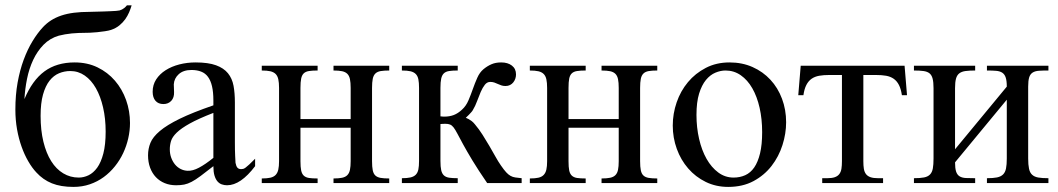

<svg xmlns="http://www.w3.org/2000/svg" viewBox="-20 -698 4032 732"><path d="M382.8 -196.3Q382.8 -246.1 373 -288.3Q363.3 -330.6 345.7 -361.6Q328.1 -392.6 303.2 -409.9Q278.3 -427.2 248 -427.2Q225.6 -427.2 205.1 -418.7Q184.6 -410.2 168.9 -390.4Q153.3 -370.6 144 -337.6Q134.8 -304.7 134.8 -256.3Q134.8 -201.2 145.5 -157.5Q156.2 -113.8 175.3 -83.5Q194.3 -53.2 221.2 -37.1Q248 -21 280.3 -21Q299.3 -21 317.6 -29.8Q335.9 -38.6 350.6 -58.8Q365.2 -79.1 374 -112.8Q382.8 -146.5 382.8 -196.3ZM481.9 -677.7Q478 -664.6 472.2 -650.9Q466.3 -637.2 457.3 -624.5Q448.2 -611.8 435.1 -601.1Q421.9 -590.3 403.3 -584Q394.5 -581.1 379.9 -578.9Q365.2 -576.7 350.3 -575.2Q335.4 -573.7 322.3 -573.2Q309.1 -572.8 303.2 -572.8Q292.5 -572.8 279.8 -572.3Q267.1 -571.8 253.9 -570.6Q240.7 -569.3 228 -567.1Q215.3 -564.9 204.1 -562Q170.4 -552.2 146.2 -527.6Q122.1 -502.9 106.4 -469.5Q90.8 -436 83 -397.2Q75.2 -358.4 73.2 -320.3Q103 -391.6 149.4 -425.8Q195.8 -460 264.6 -460Q313 -460 351.8 -441.2Q390.6 -422.4 418.2 -390.4Q445.8 -358.4 460.7 -316.7Q475.6 -274.9 475.6 -229Q475.6 -200.2 469 -170.9Q462.4 -141.6 449.7 -114.5Q437 -87.4 418.2 -64Q399.4 -40.5 375.5 -22.9Q351.6 -5.4 322.5 4.6Q293.5 14.6 259.8 14.6Q211.9 14.6 178 1Q144 -12.7 118.7 -40.5Q102.5 -57.6 87.9 -82.8Q73.2 -107.9 62.3 -138.7Q51.3 -169.4 44.9 -205.3Q38.6 -241.2 38.6 -280.3Q38.6 -335.4 47.1 -383.1Q55.7 -430.7 70.3 -470.2Q85 -509.8 104 -541Q123 -572.3 144 -594.7Q157.7 -609.4 174.8 -620.4Q191.9 -631.3 213.6 -638.7Q235.4 -646 262 -649.4Q288.6 -652.8 322.3 -652.8Q324.2 -652.8 332.3 -653.1Q340.3 -653.3 351.8 -653.6Q363.3 -653.8 376.5 -654.3Q389.6 -654.8 401.6 -655.3Q413.6 -655.8 422.9 -656.5Q432.1 -657.2 436 -658.2Q445.8 -661.1 453.4 -667.2Q460.9 -673.3 463.9 -677.7Z M793.5 -267.6Q736.8 -245.6 703.9 -227.3Q670.9 -209 653.8 -192.4Q636.7 -175.8 632.1 -160.4Q627.4 -145 627.4 -128.9Q627.4 -111.3 632.8 -96.7Q638.2 -82 647.2 -71Q656.2 -60.1 668.7 -53.7Q681.2 -47.4 695.3 -46.9Q714.4 -45.9 738.5 -58.6Q762.7 -71.3 793.5 -96.2ZM952.6 -64.5Q897.5 8.3 845.7 8.3Q835 8.3 825.4 4.9Q815.9 1.5 808.8 -6.8Q801.8 -15.1 797.6 -29.1Q793.5 -43 793.5 -64.5Q764.2 -41.5 744.9 -27.1Q725.6 -12.7 710.7 -4.9Q695.8 2.9 682.4 5.6Q668.9 8.3 651.4 8.3Q627.4 8.3 607.9 0.2Q588.4 -7.8 574.2 -22.7Q560.1 -37.6 552.2 -58.8Q544.4 -80.1 544.4 -106Q544.4 -130.9 553.5 -153.3Q562.5 -175.8 589.4 -198.5Q616.2 -221.2 665 -245.1Q713.9 -269 793.5 -296.4V-314.9Q793.5 -347.2 788.3 -369.1Q783.2 -391.1 772.9 -405Q762.7 -418.9 746.8 -425Q731 -431.2 710 -431.2Q679.2 -431.2 661.6 -415.3Q644 -399.4 642.6 -376.5L643.6 -347.2Q644.5 -326.2 633.1 -313.7Q621.6 -301.3 603 -301.3Q583.5 -301.3 572.8 -313.7Q562 -326.2 562 -348.1Q562 -374.5 575.4 -395.3Q588.9 -416 611.6 -430.4Q634.3 -444.8 663.8 -452.4Q693.4 -460 725.6 -460Q773.9 -460 803.5 -449.2Q833 -438.5 849.1 -418.7Q865.2 -398.9 870.4 -370.8Q875.5 -342.8 875.5 -307.6V-155.3Q875.5 -124 876.5 -104Q877.4 -84 877.9 -77.1Q880.4 -64 885.3 -58.6Q890.1 -53.2 899.4 -53.2Q903.8 -53.2 907.5 -54.2Q911.1 -55.2 916.7 -59.3Q922.4 -63.5 930.7 -71.3Q939 -79.1 952.6 -92.8Z M1251.5 0V-17.6Q1271.5 -17.6 1284.2 -20.3Q1296.9 -22.9 1304.2 -30.3Q1311.5 -37.6 1314.2 -50.5Q1316.9 -63.5 1316.9 -83.5V-210.9H1125.5V-83.5Q1125.5 -61 1128.2 -48.1Q1130.9 -35.2 1138.2 -28.3Q1145.5 -21.5 1158.2 -19.5Q1170.9 -17.6 1190.9 -17.6V0H978V-17.6Q998 -17.6 1010.7 -20.5Q1023.4 -23.4 1030.8 -31Q1038.1 -38.6 1041 -51.3Q1043.9 -64 1043.9 -83.5V-362.8Q1043.9 -382.8 1041 -395.8Q1038.1 -408.7 1030.8 -416Q1023.4 -423.3 1010.7 -426.3Q998 -429.2 978 -429.2V-447.3H1190.9V-429.2Q1170.9 -429.2 1158.2 -427.2Q1145.5 -425.3 1138.2 -418.5Q1130.9 -411.6 1128.2 -398.4Q1125.5 -385.3 1125.5 -362.8V-244.1H1316.9V-362.8Q1316.9 -383.3 1314.2 -396.2Q1311.5 -409.2 1304.2 -416.5Q1296.9 -423.8 1284.2 -426.5Q1271.5 -429.2 1251.5 -429.2V-447.3H1463.9V-429.2Q1443.8 -429.2 1431.2 -427Q1418.5 -424.8 1411.1 -417.7Q1403.8 -410.6 1401.1 -397.5Q1398.4 -384.3 1398.4 -362.8V-83.5Q1398.4 -62 1401.1 -48.8Q1403.8 -35.6 1411.1 -28.8Q1418.5 -22 1431.2 -19.8Q1443.8 -17.6 1463.9 -17.6V0Z M1837.4 0Q1803.2 -49.8 1781.2 -86.2Q1759.3 -122.6 1745.6 -147.7Q1731.9 -172.9 1723.9 -188.2Q1715.8 -203.6 1709.5 -211.9Q1703.1 -220.2 1696 -223.1Q1689 -226.1 1676.8 -226.1Q1674.3 -226.1 1671.1 -225.8Q1668 -225.6 1665.5 -225.6Q1662.6 -225.1 1659.2 -225.1V-84.5Q1659.2 -62 1662.1 -49.1Q1665 -36.1 1672.4 -29.3Q1679.7 -22.5 1692.4 -20.5Q1705.1 -18.6 1725.1 -18.6V0H1512.2V-18.6Q1532.2 -18.6 1544.9 -21.5Q1557.6 -24.4 1564.9 -31.7Q1572.3 -39.1 1575 -51.8Q1577.6 -64.5 1577.6 -84.5V-362.8Q1577.6 -382.8 1575 -395.8Q1572.3 -408.7 1564.9 -416Q1557.6 -423.3 1544.9 -426.3Q1532.2 -429.2 1512.2 -429.2V-447.3H1725.1V-429.2Q1705.1 -429.2 1692.4 -427.2Q1679.7 -425.3 1672.4 -418.5Q1665 -411.6 1662.1 -398.4Q1659.2 -385.3 1659.2 -362.8V-254.4Q1662.1 -253.9 1665 -253.9Q1667.5 -253.4 1669.9 -253.4H1674.8Q1693.8 -253.4 1710 -259.5Q1726.1 -265.6 1741.7 -280.3Q1756.8 -293.9 1765.9 -315.2Q1774.9 -336.4 1782.7 -358.6Q1790.5 -380.9 1799.6 -401.4Q1808.6 -421.9 1823.2 -434.1Q1837.9 -446.3 1853.8 -453.1Q1869.6 -460 1890.6 -460Q1916 -460 1931.6 -448Q1947.3 -436 1947.3 -414.1Q1947.3 -405.8 1944.6 -397.9Q1941.9 -390.1 1936.8 -383.8Q1931.6 -377.4 1924.3 -373.8Q1917 -370.1 1907.2 -370.1Q1897.9 -370.1 1891.1 -372.6Q1884.3 -375 1877.9 -377.9Q1871.6 -380.9 1864.7 -383.3Q1857.9 -385.7 1849.1 -385.7Q1836.9 -385.7 1828.4 -374.8Q1819.8 -363.8 1812.7 -347.4Q1805.7 -331.1 1798.8 -312.3Q1792 -293.5 1782.7 -278.3Q1780.8 -274.4 1776.4 -269.8Q1772 -265.1 1767.6 -260.3Q1762.2 -254.9 1755.9 -249Q1761.2 -247.1 1767.1 -243.7Q1772.5 -240.7 1778.6 -236.1Q1784.7 -231.4 1790.5 -224.1Q1806.2 -205.6 1819.8 -184.1Q1833.5 -162.6 1845.7 -141.6Q1857.9 -120.6 1868.7 -101.3Q1879.4 -82 1889.6 -67.4Q1901.4 -50.3 1909.7 -41.3Q1918 -32.2 1926.3 -27.6Q1934.6 -22.9 1944.3 -21.5Q1954.1 -20 1968.8 -18.6V0Z M2273.4 0V-17.6Q2293.5 -17.6 2306.2 -20.3Q2318.8 -22.9 2326.2 -30.3Q2333.5 -37.6 2336.2 -50.5Q2338.9 -63.5 2338.9 -83.5V-210.9H2147.5V-83.5Q2147.5 -61 2150.1 -48.1Q2152.8 -35.2 2160.2 -28.3Q2167.5 -21.5 2180.2 -19.5Q2192.9 -17.6 2212.9 -17.6V0H2000V-17.6Q2020 -17.6 2032.7 -20.5Q2045.4 -23.4 2052.7 -31Q2060.1 -38.6 2063 -51.3Q2065.9 -64 2065.9 -83.5V-362.8Q2065.9 -382.8 2063 -395.8Q2060.1 -408.7 2052.7 -416Q2045.4 -423.3 2032.7 -426.3Q2020 -429.2 2000 -429.2V-447.3H2212.9V-429.2Q2192.9 -429.2 2180.2 -427.2Q2167.5 -425.3 2160.2 -418.5Q2152.8 -411.6 2150.1 -398.4Q2147.5 -385.3 2147.5 -362.8V-244.1H2338.9V-362.8Q2338.9 -383.3 2336.2 -396.2Q2333.5 -409.2 2326.2 -416.5Q2318.8 -423.8 2306.2 -426.5Q2293.5 -429.2 2273.4 -429.2V-447.3H2485.8V-429.2Q2465.8 -429.2 2453.1 -427Q2440.4 -424.8 2433.1 -417.7Q2425.8 -410.6 2423.1 -397.5Q2420.4 -384.3 2420.4 -362.8V-83.5Q2420.4 -62 2423.1 -48.8Q2425.8 -35.6 2433.1 -28.8Q2440.4 -22 2453.1 -19.8Q2465.8 -17.6 2485.8 -17.6V0Z M2885.7 -194.3Q2885.7 -244.1 2876 -287.1Q2866.2 -330.1 2848.1 -361.6Q2830.1 -393.1 2804.2 -411.1Q2778.3 -429.2 2746.1 -429.2Q2727.1 -429.2 2707.3 -420.9Q2687.5 -412.6 2671.4 -393.1Q2655.3 -373.5 2645.3 -341.1Q2635.3 -308.6 2635.3 -259.8Q2635.3 -211.9 2645.3 -168.5Q2655.3 -125 2673.8 -92.3Q2692.4 -59.6 2718.5 -40.3Q2744.6 -21 2776.9 -21Q2800.8 -21 2821 -30Q2841.3 -39.1 2855.5 -59.6Q2869.6 -80.1 2877.7 -113.3Q2885.7 -146.5 2885.7 -194.3ZM2977.1 -231.9Q2977.1 -188.5 2963.1 -144.8Q2949.2 -101.1 2921.6 -65.4Q2894 -29.8 2852.8 -7.6Q2811.5 14.6 2756.3 14.6Q2709.5 14.6 2670.7 -4.4Q2631.8 -23.4 2603.8 -55.7Q2575.7 -87.9 2560.3 -130.4Q2544.9 -172.9 2544.9 -219.2Q2544.9 -264.6 2559.8 -307.9Q2574.7 -351.1 2602.8 -384.8Q2630.9 -418.5 2670.9 -439.2Q2710.9 -460 2761.2 -460Q2809.6 -460 2849.1 -442.4Q2888.7 -424.8 2917.2 -394Q2945.8 -363.3 2961.4 -321.5Q2977.1 -279.8 2977.1 -231.9Z M3418.5 -335Q3415 -358.9 3407.2 -374Q3399.4 -389.2 3387.2 -397.7Q3375 -406.2 3358.2 -409.2Q3341.3 -412.1 3319.3 -412.1H3271.5V-83.5Q3271.5 -66.9 3273.4 -54.7Q3275.4 -42.5 3281.5 -34.4Q3287.6 -26.4 3298.6 -22.5Q3309.6 -18.6 3327.6 -18.6H3346.7V0H3114.7V-18.6H3133.8Q3151.9 -18.6 3162.8 -22.5Q3173.8 -26.4 3179.9 -34.4Q3186 -42.5 3188 -54.7Q3189.9 -66.9 3189.9 -83.5V-412.1H3141.6Q3120.1 -412.1 3103.3 -409.2Q3086.4 -406.2 3074.2 -397.7Q3062 -389.2 3054.2 -374Q3046.4 -358.9 3043 -335H3023.4L3032.7 -447.3H3428.7L3438 -335Z M3742.7 0V-18.6Q3766.1 -18.6 3780.8 -21.5Q3795.4 -24.4 3804 -32.7Q3812.5 -41 3815.4 -55.7Q3818.4 -70.3 3818.4 -93.8V-317.9L3621.1 -79.1Q3621.1 -56.2 3625.2 -43.7Q3629.4 -31.2 3638.7 -25.6Q3647.9 -20 3662.6 -19.3Q3677.2 -18.6 3697.8 -18.6V0H3464.4V-18.6Q3488.3 -18.6 3502.9 -21.5Q3517.6 -24.4 3525.6 -32.7Q3533.7 -41 3536.4 -55.7Q3539.1 -70.3 3539.1 -93.8V-361.8Q3539.1 -384.8 3535.6 -398.2Q3532.2 -411.6 3523.7 -418.5Q3515.1 -425.3 3500.7 -427.2Q3486.3 -429.2 3464.4 -429.2V-447.3H3697.8V-429.2Q3675.8 -429.2 3661.1 -427.2Q3646.5 -425.3 3637.5 -418.5Q3628.4 -411.6 3624.8 -398.2Q3621.1 -384.8 3621.1 -361.8V-128.9L3818.4 -367.7Q3818.4 -390.1 3814.2 -402.6Q3810.1 -415 3801 -420.9Q3792 -426.8 3777.6 -428Q3763.2 -429.2 3742.7 -429.2V-447.3H3977.1V-429.2Q3955.6 -429.2 3940.9 -428.2Q3926.3 -427.2 3917 -421.4Q3907.7 -415.5 3903.8 -403.1Q3899.9 -390.6 3899.9 -367.7V-93.8Q3899.9 -69.8 3903.1 -54.9Q3906.2 -40 3914.8 -32Q3923.3 -23.9 3938.2 -21.2Q3953.1 -18.6 3977.1 -18.6V0Z"/></svg>

Font: Doulos SIL
Style: Regular
Weight: 400
Designer: Walt Agee, Victor Gaultney, Peter Martin, Debbi Hosken
Foundry: SIL International
Version: Version 4.110; 2011; Maintenance release